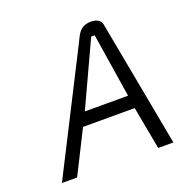

<svg xmlns="http://www.w3.org/2000/svg" viewBox="-107 -676 754 772"><g transform="rotate(-20 270.0 -290.0)"><path d="M95 -5 187 -188H408L442 -5H507L406 -546C403 -565 386 -575 360 -575C312 -574 302 -541 287 -511L30 -5ZM342 -518H357L400 -244H215Z"/></g></svg>

Font: Charger Pro
Style: LitNarObl
Weight: 300
Designer: Jasper
Foundry: Cannot Into Space Fonts
Version: Version 1.09